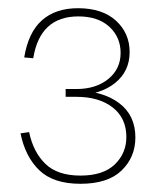

<svg xmlns="http://www.w3.org/2000/svg" viewBox="-20 -949 390 468"><path d="M30 -624 51 -627Q61 -578.5 90.5 -549.8Q120 -521 176 -521Q231.5 -521 259.8 -548.2Q288 -575.5 288 -615Q288 -661 254.8 -687Q221.5 -713 166 -713V-728Q230.5 -727.5 270.2 -697.8Q310 -668 310 -614Q310 -566 276.5 -533.5Q243 -501 176 -501Q110 -501 75.8 -534Q41.5 -567 30 -624ZM39 -809Q49 -870 82.2 -899.5Q115.5 -929 170 -929Q229.5 -929 262.8 -898.5Q296 -868 296 -822Q296 -775 260.2 -746.5Q224.5 -718 166 -717V-732Q214 -732 244 -756.5Q274 -781 274 -820Q274 -858.5 246.5 -883.8Q219 -909 171 -909Q77.5 -909 61 -807ZM140 -732H166V-713H140Z"/></svg>

Font: Hepta Slab ExtraLight ExtraLight
Style: Regular
Weight: 250
Version: Version 1.102